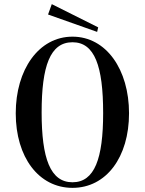

<svg xmlns="http://www.w3.org/2000/svg" viewBox="-20 -892 700 927"><path d="M330 15C493 15 603 -133 603 -345C603 -556 493 -715 330 -715C167 -715 56 -556 56 -345C56 -133 167 15 330 15ZM330 -12C223 -12 181 -127 181 -349C181 -573 222 -688 330 -688C437 -688 478 -573 478 -346C478 -127 437 -12 330 -12ZM212 -822 449 -738 454 -760 230 -872Z"/></svg>

Font: Sprat Condensed Medium
Style: Regular
Weight: 500
Width: 3
Designer: Ethan Nakache
Foundry: Collletttivo
Version: Version 2.000;Glyphs 3.2 (3217)